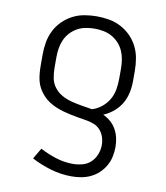

<svg xmlns="http://www.w3.org/2000/svg" viewBox="-84 -598 768 890"><g transform="rotate(10 300.0 -152.5)"><path d="M312 223Q263 223 215 209Q167 195 123 172L153 121Q189 140 228.5 152.5Q268 165 308 165Q331 165 353.5 159Q376 153 392.5 137.5Q409 122 417.5 100Q426 78 426 56Q426 37 420 18.5Q414 0 401.5 -14Q389 -28 371 -35Q353 -42 334.5 -45Q316 -48 297.5 -51Q279 -54 260.5 -58Q242 -62 224 -67Q206 -72 188.5 -79.5Q171 -87 155.5 -97Q140 -107 127 -121Q114 -135 104.5 -151.5Q95 -168 90.5 -186Q86 -204 84.5 -223Q83 -242 83 -261V-310Q83 -339 88 -368Q93 -397 106 -423Q119 -449 140 -470Q161 -491 187 -504.5Q213 -518 242 -523Q271 -528 300 -528Q329 -528 358 -523Q387 -518 413 -504.5Q439 -491 460 -470Q481 -449 494 -423Q507 -397 512 -368Q517 -339 517 -310V-261Q517 -233 511 -205.5Q505 -178 491 -154.5Q477 -131 455.5 -113Q434 -95 408 -84Q428 -75 444 -61Q460 -47 470.5 -28Q481 -9 485.5 12Q490 33 490 54Q490 77 485 100Q480 123 468.5 143Q457 163 440 179Q423 195 402 205Q381 215 358.5 219Q336 223 312 223ZM352 -100Q376 -107 396.5 -123.5Q417 -140 430 -162Q443 -184 447.5 -209.5Q452 -235 452 -261V-310Q452 -331 448.5 -352Q445 -373 436.5 -392Q428 -411 413.5 -426.5Q399 -442 381 -452Q363 -462 342 -466Q321 -470 300 -470Q279 -470 258 -466Q237 -462 219 -452Q201 -442 186.5 -426.5Q172 -411 163.5 -392Q155 -373 151.5 -352Q148 -331 148 -310V-261Q148 -236 152.5 -211.5Q157 -187 172 -167.5Q187 -148 209 -136Q231 -124 255 -118Q279 -112 303.5 -108Q328 -104 352 -100Z"/></g></svg>

Font: Iosevka SS04 Light Extended
Style: Regular
Weight: 300
Width: 7
Monospace: yes
Designer: Belleve Invis
Foundry: Belleve Invis
Version: Version 19.0.0; ttfautohint (v1.8.4)